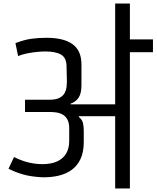

<svg xmlns="http://www.w3.org/2000/svg" viewBox="-20 -1062 882 1082"><path d="M629 -812V-1042H712V-812ZM67 -819Q117 -838 156.5 -843.5Q196 -849 242 -849Q289 -849 325.5 -840.5Q362 -832 387.5 -814Q413 -796 426 -767.5Q439 -739 439 -698V-581Q439 -535 422.5 -511Q406 -487 378 -478V-474H629V-840H842V-768H712V0H629V-407Q611 -407 585.5 -407Q560 -407 531 -407Q502 -407 474.5 -407Q447 -407 425 -407L424 -403Q443 -388 447.5 -369Q452 -350 452 -325V-261Q452 -205 434 -166.5Q416 -128 384.5 -105Q353 -82 310.5 -72Q268 -62 218 -63Q157 -66 113.5 -78Q70 -90 28 -111L59 -177Q106 -154 144.5 -145.5Q183 -137 218 -137Q270 -137 303.5 -153Q337 -169 353.5 -198Q370 -227 370 -267V-339Q370 -370 359.5 -389Q349 -408 332 -417Q315 -426 296 -428.5Q277 -431 259 -431H121V-500H259Q296 -500 316 -511Q336 -522 344.5 -538Q353 -554 355 -570.5Q357 -587 357 -598L355 -690Q354 -737 323.5 -754.5Q293 -772 235 -772Q217 -772 190 -769.5Q163 -767 134.5 -761.5Q106 -756 82 -746Z"/></svg>

Font: Matangi Medium
Style: Regular
Weight: 500
Designer: Prashant Pant
Foundry: The Graphic Ant
Version: Version 3.002